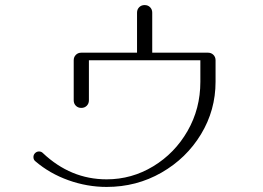

<svg xmlns="http://www.w3.org/2000/svg" viewBox="-20 -773 1040 758"><path d="M120 -136Q112 -142 112 -153Q112 -162 118.5 -168.5Q125 -175 134 -175Q143 -175 149 -169Q259 -65 401 -65Q500 -65 585 -116.5Q670 -168 720.5 -256Q771 -344 771 -450V-535H331V-377Q331 -364 322.5 -355.5Q314 -347 301 -347Q288 -347 279.5 -355.5Q271 -364 271 -377V-535Q271 -548 279.5 -556.5Q288 -565 301 -565H521V-723Q521 -736 529.5 -744.5Q538 -753 551 -753Q564 -753 572.5 -744.5Q581 -736 581 -723V-565H801Q814 -565 822.5 -556.5Q831 -548 831 -535V-450Q831 -338 773.5 -243Q716 -148 617.5 -91.5Q519 -35 401 -35Q324 -35 250 -61.5Q176 -88 120 -136Z"/></svg>

Font: GL-CurulMinamoto Light
Style: Regular
Weight: 300
Designer: Eunice (kana); Ryoko NISHIZUKA 西塚涼子 (ideographs); Frank Grießhammer (Latin, Greek & Cyrillic); Wenlong ZHANG
Foundry: Gutenberg Labo; Adobe
Version: Version 1.002